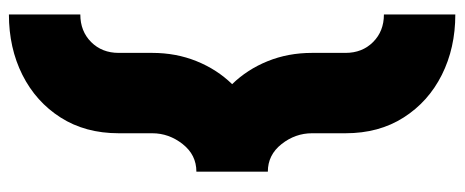

<svg xmlns="http://www.w3.org/2000/svg" viewBox="-318 -532 1017 420"><g transform="rotate(90 190.0 -322.5)"><path d="M96.2 -74.2V-147.5Q96.2 -199.7 114.3 -244.4Q132.3 -289.1 164.6 -322.3Q132.3 -355.5 114.3 -400.1Q96.2 -444.8 96.2 -497.1V-570.3Q96.2 -606.9 72.5 -630.6Q48.8 -654.3 12.2 -654.3V-810.5Q85.4 -810.5 144.3 -781Q203.1 -751.5 237.5 -697.5Q272 -643.6 272 -570.3V-497.1Q272 -460.4 295.7 -430.4Q319.3 -400.4 356 -400.4V-244.1Q319.3 -244.1 295.7 -214.1Q272 -184.1 272 -147.5V-74.2Q272 -1 237.5 53Q203.1 106.9 144.3 136.5Q85.4 166 12.2 166V9.8Q48.8 9.8 72.5 -13.9Q96.2 -37.6 96.2 -74.2Z"/></g></svg>

Font: Giphurs Black
Style: Regular
Weight: 900
Version: Version 0.920; ttfautohint (v1.8.4.7-5d5b)